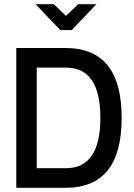

<svg xmlns="http://www.w3.org/2000/svg" viewBox="-20 -900 640 920"><path d="M293 -670H58V0H293C474 0 563 -111 563 -335C563 -559 474 -670 293 -670ZM150 -880 269 -756H324L442 -880H355L296 -824L238 -880ZM156 -94V-576H296C407 -576 461 -495 461 -335C461 -176 407 -94 296 -94Z"/></svg>

Font: LT Wave Mono Medium
Style: Regular
Weight: 500
Designer: Daniel Lyons
Version: Version 2.5 (Glyphs App)